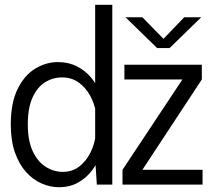

<svg xmlns="http://www.w3.org/2000/svg" viewBox="-20 -770 890 801"><path d="M226 11Q189.5 11 153.8 -4.5Q118 -20 89 -52Q60 -84 42.5 -133.5Q25 -183 25 -251Q25 -341.5 53.8 -399.2Q82.5 -457 127.5 -484Q172.5 -511 221.5 -511Q266 -511 301.2 -493Q336.5 -475 360.8 -445.5Q385 -416 398 -381.2Q411 -346.5 411 -313L380 -302.5Q374 -338 356 -371Q338 -404 308.8 -425.5Q279.5 -447 239 -447Q200.5 -447 168 -426.8Q135.5 -406.5 115.8 -363.2Q96 -320 96 -251Q96 -183 116.5 -139.2Q137 -95.5 170.5 -74.2Q204 -53 242.5 -53Q282.5 -53 311.8 -76.2Q341 -99.5 358.2 -135.2Q375.5 -171 379.5 -209.5L411.5 -198.5Q411.5 -164 399.5 -127Q387.5 -90 363.8 -58.8Q340 -27.5 305.5 -8.2Q271 11 226 11ZM448.5 -750V0H384L377 -106V-750ZM491 0V-61.5L741 -438.5H499V-500H822V-438.5L574 -61.5H825V0ZM503.5 -698H574L662 -608L748.5 -698H819.5L687.5 -569.5H635.5Z"/></svg>

Font: Trispace Thin Light
Style: Regular
Weight: 300
Version: Version 1.210